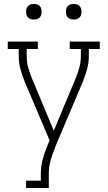

<svg xmlns="http://www.w3.org/2000/svg" viewBox="-20 -729 540 964"><path d="M111 215V178H185V141Q185 104 195.5 67Q206 30 221 -5L229 -24L106 -314Q93 -346 83.5 -379Q74 -412 74 -447V-483H19V-520H170V-483H114V-447Q114 -416 122.5 -386.5Q131 -357 143 -329L250 -73L357 -329Q369 -357 377.5 -386.5Q386 -416 386 -447V-483H330V-520H481V-483H426V-447Q426 -412 416.5 -379Q407 -346 394 -314L257 9Q257 10 256.5 11.5Q256 13 256 14Q243 44 234 76Q225 108 225 141V215ZM350 -631Q342 -631 334.5 -633Q327 -635 321 -641Q315 -647 313 -654.5Q311 -662 311 -670Q311 -678 313 -685.5Q315 -693 321 -699Q327 -705 334.5 -707Q342 -709 350 -709Q358 -709 365.5 -707Q373 -705 379 -699Q385 -693 387 -685.5Q389 -678 389 -670Q389 -662 387 -654.5Q385 -647 379 -641Q373 -635 365.5 -633Q358 -631 350 -631ZM150 -631Q142 -631 134.5 -633Q127 -635 121 -641Q115 -647 113 -654.5Q111 -662 111 -670Q111 -678 113 -685.5Q115 -693 121 -699Q127 -705 134.5 -707Q142 -709 150 -709Q158 -709 165.5 -707Q173 -705 179 -699Q185 -693 187 -685.5Q189 -678 189 -670Q189 -662 187 -654.5Q185 -647 179 -641Q173 -635 165.5 -633Q158 -631 150 -631Z"/></svg>

Font: Iosevka Curly Slab Extralight
Style: Regular
Weight: 200
Monospace: yes
Designer: Belleve Invis
Foundry: Belleve Invis
Version: Version 22.1.2; ttfautohint (v1.8.4)